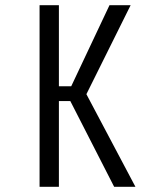

<svg xmlns="http://www.w3.org/2000/svg" viewBox="-20 -720 610 740"><path d="M420 0 251 -330.5H207V0H132.5V-700H207V-387.5H254.5L402 -700H483.5L313 -357L502 0Z"/></svg>

Font: League Mono Narrow Light
Style: Regular
Weight: 300
Width: 3
Designer: Tyler Finck
Foundry: The League of Moveable Type / Tyler Finck
Version: Version 2.210